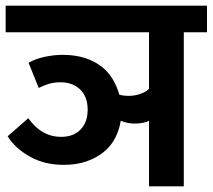

<svg xmlns="http://www.w3.org/2000/svg" viewBox="-30 -659 752 679"><path d="M280 -271Q280 -317 253.5 -342.5Q227 -368 184 -368Q161 -368 143 -362.5Q125 -357 107 -348L71 -437Q95 -451 128 -458Q161 -465 191 -465Q236 -465 270 -454Q304 -443 328.5 -424Q353 -405 368.5 -379Q384 -353 392 -324Q407 -320 427 -320Q446 -320 466.5 -327Q487 -334 497 -345V-545H-10V-639H702V-545H620V0H497V-232Q491 -228 477 -225Q463 -222 447 -222Q420 -222 397 -232Q392 -200 377.5 -171.5Q363 -143 337.5 -122Q312 -101 276.5 -88.5Q241 -76 195 -76Q127 -76 75 -105.5Q23 -135 -3 -177L70 -241Q117 -175 186 -175Q230 -175 255 -201Q280 -227 280 -271Z"/></svg>

Font: Ek Mukta
Style: Bold
Weight: 700
Designer: Girish Dalvi and Yashodeep Gholap
Foundry: Ek Type
Version: Version 2.538;PS 1.002;hotconv 16.6.51;makeotf.lib2.5.65220;